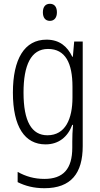

<svg xmlns="http://www.w3.org/2000/svg" viewBox="-20 -751 529 1012"><path d="M243 -731C218 -731 206 -713 206 -686C206 -658 219 -641 243 -641C266 -641 280 -658 280 -686C280 -713 268 -731 243 -731ZM225 -542C109 -542 48 -440 48 -263C48 -82 111 10 220 10C289 10 337 -29 361 -93H365C362 -60 361 -31 361 -4V27C361 140 313 192 214 192C161 192 116 179 73 155V209C113 229 158 241 214 241C355 241 416 162 416 19V-532H371L364 -452H361C335 -506 294 -542 225 -542ZM233 -493C325 -493 362 -418 362 -294V-237C362 -125 325 -38 230 -38C147 -38 104 -111 104 -263C104 -407 143 -493 233 -493Z"/></svg>

Font: Noto Sans Hebrew Condensed Light
Style: Regular
Weight: 300
Width: 3
Designer: Monotype Design Team
Foundry: Monotype Imaging Inc.
Version: Version 2.004